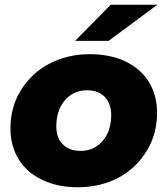

<svg xmlns="http://www.w3.org/2000/svg" viewBox="-20 -779 705 808"><path d="M308 9C251 9 201 -1 158 -22C115 -42 82 -71 59 -108C36 -145 24 -189 24 -238C24 -297 38 -351 67 -398C96 -445 135 -483 186 -510C237 -537 294 -551 357 -551C414 -551 464 -541 507 -521C550 -500 583 -472 606 -435C629 -398 641 -354 641 -305C641 -246 627 -192 598 -145C569 -97 530 -59 480 -32C429 -5 372 9 308 9ZM319 -144C357 -144 388 -158 412 -186C436 -214 448 -250 448 -295C448 -327 439 -352 421 -371C403 -390 378 -399 346 -399C308 -399 277 -385 253 -357C229 -329 217 -292 217 -247C217 -215 226 -190 244 -172C262 -153 287 -144 319 -144ZM296 -607 446 -759H642L437 -607Z"/></svg>

Font: My Font
Style: Italic
Weight: 500
Designer: Julieta Ulanovsky
Foundry: Julieta Ulanovsky
Version: ""